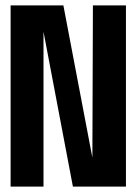

<svg xmlns="http://www.w3.org/2000/svg" viewBox="-20 -695 517 715"><path d="M19.5 0V-675H216L324 -108L326 -675H449V0H251.5L142 -577V0Z"/></svg>

Font: Anybody Condensed SemiBold
Style: Regular
Weight: 600
Width: 3
Designer: Tyler Finck
Foundry: Etcetera Type Company
Version: Version 1.010; ttfautohint (v1.8.3) -l 8 -r 50 -G 200 -x 14 